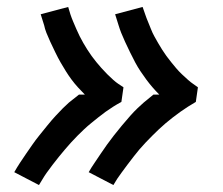

<svg xmlns="http://www.w3.org/2000/svg" viewBox="-20 -612 640 552"><path d="M92 -80 21 -117Q29 -131 37.5 -144Q46 -157 55 -170Q64 -183 73 -196Q82 -209 92.5 -222Q103 -235 115.5 -250.5Q128 -266 139.5 -278.5Q151 -291 160.5 -300.5Q170 -310 178 -317L207 -340H224Q214 -350 204 -361Q194 -372 185.5 -383.5Q177 -395 169.5 -407Q162 -419 154.5 -432Q147 -445 139 -461.5Q131 -478 124.5 -492Q118 -506 113.5 -517.5Q109 -529 107 -539L97 -571L176 -592Q179 -581 182.5 -570.5Q186 -560 190.5 -549.5Q195 -539 199.5 -528.5Q204 -518 209 -508Q214 -498 219.5 -488.5Q225 -479 231 -469.5Q237 -460 243.5 -451Q250 -442 257 -433.5Q264 -425 271.5 -416.5Q279 -408 288.5 -398.5Q298 -389 306 -382Q314 -375 320 -371L335 -361L329 -319Q316 -312 305 -305Q294 -298 283.5 -290.5Q273 -283 262.5 -274.5Q252 -266 241.5 -257.5Q231 -249 221.5 -240Q212 -231 202.5 -221.5Q193 -212 184 -202Q175 -192 166.5 -182Q158 -172 149.5 -161.5Q141 -151 131 -138Q121 -125 114 -115Q107 -105 103 -98ZM306 -80 235 -117Q243 -131 252 -144Q261 -157 269.5 -170Q278 -183 287.5 -196Q297 -209 307 -222Q317 -235 330 -250.5Q343 -266 354 -278.5Q365 -291 375 -300.5Q385 -310 393 -317L421 -340H438Q428 -350 418.5 -361Q409 -372 400.5 -383.5Q392 -395 384 -407Q376 -419 369 -432Q362 -445 354 -461.5Q346 -478 339.5 -492Q333 -506 328.5 -517.5Q324 -529 321 -539L311 -571L390 -592Q394 -581 397.5 -570.5Q401 -560 405.5 -549.5Q410 -539 414 -528.5Q418 -518 423.5 -508Q429 -498 434.5 -488.5Q440 -479 446 -469.5Q452 -460 458.5 -451Q465 -442 472 -433.5Q479 -425 486 -416.5Q493 -408 503 -398.5Q513 -389 521 -382Q529 -375 535 -371L549 -361L543 -319Q531 -312 520 -305Q509 -298 498.5 -290.5Q488 -283 477 -274.5Q466 -266 456 -257.5Q446 -249 436.5 -240Q427 -231 417.5 -221.5Q408 -212 398.5 -202Q389 -192 380.5 -182Q372 -172 364 -161.5Q356 -151 346 -138Q336 -125 329 -115Q322 -105 317 -98Z"/></svg>

Font: Iosevka Aile Medium Oblique
Style: Regular
Weight: 500
Italic angle: -9°
Designer: Belleve Invis
Foundry: Belleve Invis
Version: Version 31.1.0; ttfautohint (v1.8.4)